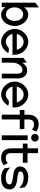

<svg xmlns="http://www.w3.org/2000/svg" viewBox="1304 -1990 697 3344"><g transform="rotate(90 1652.0 -317.5)"><path d="M26 0H104V-63C134 -23 176 11 236 11C355 11 432 -108 432 -226C432 -368 327 -462 236 -462C178 -462 138 -431 108 -390V-646L26 -585ZM108 -226C108 -299 155 -373 231 -373C302 -373 344 -300 344 -226C344 -145 299 -74 231 -74C154 -74 108 -138 108 -226Z M483 -226C483 -95 594 11 709 11C784 11 856 -36 899 -106L902 -111L897 -114C897 -114 833 -141 797 -108C773 -85 743 -70 709 -70C645 -70 588 -119 570 -187H934V-225C934 -356 825 -462 709 -462C594 -462 483 -357 483 -226ZM570 -262C587 -330 644 -381 709 -381C774 -381 831 -331 847 -262Z M987 0H1071V-187C1071 -240 1089 -283 1111 -312C1131 -339 1160 -361 1199 -361C1243 -361 1263 -325 1263 -273V0H1345V-283C1345 -378 1294 -443 1206 -443C1144 -443 1102 -404 1071 -356V-437L987 -376Z M1400 -226C1400 -95 1511 11 1626 11C1701 11 1773 -36 1816 -106L1819 -111L1814 -114C1814 -114 1750 -141 1714 -108C1690 -85 1660 -70 1626 -70C1562 -70 1505 -119 1487 -187H1851V-225C1851 -356 1742 -462 1626 -462C1511 -462 1400 -357 1400 -226ZM1487 -262C1504 -330 1561 -381 1626 -381C1691 -381 1748 -331 1764 -262Z M1895 -314H1977V0H2060V-314H2228V-394H2060V-461C2060 -527 2085 -562 2140 -562C2197 -562 2202 -551 2231 -530L2236 -527L2272 -599L2269 -601C2236 -624 2208 -643 2140 -643C2042 -643 1979 -579 1977 -467V-395H1895Z M2311 -578C2311 -541 2341 -512 2378 -512C2415 -512 2445 -541 2445 -578C2445 -615 2415 -644 2378 -644C2341 -644 2311 -615 2311 -578ZM2337 0H2420V-451H2337Z M2481 -367H2563V-160C2565 -50 2627 11 2725 11C2793 11 2821 -8 2854 -31L2857 -33L2821 -105L2816 -102C2787 -81 2782 -70 2725 -70C2670 -70 2646 -104 2646 -168V-367H2814V-449H2646V-632H2563V-449H2481Z M2879 -325C2879 -241 2944 -215 3007 -203C3054 -193 3113 -193 3153 -178C3174 -171 3191 -161 3191 -138C3191 -89 3142 -70 3081 -70C3006 -70 2966 -85 2907 -139L2897 -148L2911 -51L2913 -49C2964 0 3024 11 3086 11C3224 11 3278 -57 3278 -136C3278 -201 3239 -232 3192 -250C3132 -274 3050 -267 2996 -288C2978 -295 2966 -302 2966 -323C2966 -365 3010 -381 3066 -381C3141 -381 3186 -366 3245 -312L3255 -303L3241 -400L3239 -402C3188 -451 3123 -462 3061 -462C2958 -462 2879 -399 2879 -325Z"/></g></svg>

Font: Charger Sport
Style: SeBdNrw
Weight: 600
Designer: Jasper
Foundry: Cannot Into Space Fonts
Version: Version 1.1